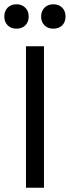

<svg xmlns="http://www.w3.org/2000/svg" viewBox="-25 -876 326 896"><path d="M51.8 -742.2Q26.4 -742.2 10.7 -757.8Q-4.9 -773.4 -4.9 -798.8Q-4.9 -824.7 10.7 -840.3Q26.4 -856 51.8 -856Q77.1 -856 93 -840.1Q108.9 -824.2 108.9 -798.8Q108.9 -773.4 93.3 -757.8Q77.6 -742.2 51.8 -742.2ZM96.2 0V-660.2H180.2V0ZM224.1 -856Q249.5 -856 265.1 -840.3Q280.8 -824.7 280.8 -798.8Q280.8 -773.4 265.4 -757.8Q250 -742.2 224.1 -742.2Q198.2 -742.2 182.6 -757.8Q167 -773.4 167 -798.8Q167 -824.2 182.6 -840.1Q198.2 -856 224.1 -856Z"/></svg>

Font: Human Sans
Style: Regular
Weight: 400
Designer: Tim Radville
Foundry: Continuum
Version: Version 1.000;FEAKit 1.0